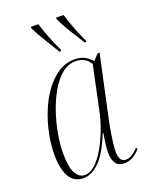

<svg xmlns="http://www.w3.org/2000/svg" viewBox="-145 -843 728 930"><g transform="rotate(-20 219.0 -378.0)"><path d="M123 10Q74 10 50.5 -30.5Q27 -71 27 -146Q27 -195 38 -250Q49 -305 70 -357.5Q91 -410 121.5 -452.5Q152 -495 191 -520.5Q230 -546 276 -546Q308 -546 329 -534Q350 -522 364 -505L392 -535H402L330 -200Q326 -180 321.5 -153.5Q317 -127 314 -101Q311 -75 311 -58Q311 -4 345 -4Q362 -4 377 -13.5Q392 -23 410 -41L416 -34Q399 -15 378.5 -2.5Q358 10 333 10Q302 10 288.5 -10.5Q275 -31 275 -65Q275 -86 278.5 -112.5Q282 -139 286 -163H283Q244 -67 203.5 -28.5Q163 10 123 10ZM133 -2Q160 -2 186.5 -26Q213 -50 236 -89.5Q259 -129 277.5 -177.5Q296 -226 306 -277L352 -494Q341 -515 321 -525.5Q301 -536 278 -536Q240 -536 207.5 -509.5Q175 -483 149.5 -439Q124 -395 106 -342Q88 -289 78.5 -235.5Q69 -182 69 -136Q69 -63 87 -32.5Q105 -2 133 -2ZM221 -606Q196 -648 174 -683Q152 -718 132 -758V-766H170Q179 -737 195 -695Q211 -653 230 -614V-606ZM351 -606Q325 -648 303 -683Q281 -718 262 -758V-766H300Q309 -737 324.5 -695Q340 -653 359 -614V-606Z"/></g></svg>

Font: Noto Serif Display Condensed ExtraLight
Style: Italic
Weight: 200
Width: 3
Italic angle: -12°
Designer: Monotype Design Team
Foundry: Monotype Imaging Inc.
Version: Version 2.009